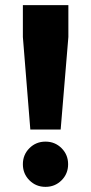

<svg xmlns="http://www.w3.org/2000/svg" viewBox="-20 -719 355 747"><path d="M69 -699H246V-575L216 -215H98L69 -575ZM94.5 -17.5Q69 -43 69 -80Q69 -117 94.5 -142.5Q120 -168 157 -168Q194 -168 219.5 -142.5Q245 -117 245 -80Q245 -43 219.5 -17.5Q194 8 157 8Q120 8 94.5 -17.5Z"/></svg>

Font: Montreal
Style: Bold
Weight: 700
Designer: Julieta Ulanovsky, usr_local_share
Foundry: Julieta Ulanovsky, usr_local_share
Version: Version 2.001